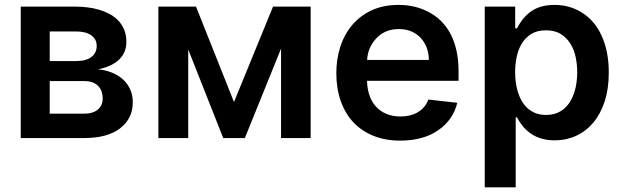

<svg xmlns="http://www.w3.org/2000/svg" viewBox="-20 -573 2591 797"><path d="M295.1 -545.5Q318.5 -545.5 343.2 -542.4Q367.9 -539.4 391.2 -532.7Q414.4 -525.9 435 -514.9Q455.6 -503.9 471.1 -487.6Q486.5 -471.2 495.6 -449.2Q504.6 -427.2 504.6 -398.8Q504.6 -375.7 496.4 -357.1Q488.3 -338.4 472.8 -324.2Q457.4 -310 435.5 -300.2Q413.7 -290.5 386.4 -285.2Q415.5 -282.7 441.8 -272.7Q468 -262.8 487.9 -245.6Q507.8 -228.3 519.5 -204Q531.2 -179.7 531.2 -148.1Q531.2 -81 478.7 -40.5Q426.1 0 330.3 0H66.1V-545.5ZM330.3 -101.2Q365.8 -101.2 386 -118.1Q406.2 -134.9 406.2 -164.1Q406.2 -198.5 386 -217.5Q365.8 -236.5 330.3 -236.5H186.4V-101.2ZM297.6 -319.6Q337.4 -319.6 359.4 -336.5Q381.4 -353.3 381.4 -382.5Q381.4 -410.5 358.7 -426.5Q335.9 -442.5 295.1 -442.5H186.4V-319.6Z M637.4 0V-545.5H793.7L951.3 -149.5L1113.3 -545.5H1269.5V0H1146.7V-371.4L996.4 0H906.6L761.4 -367.5V0Z M1376.1 -269.5Q1376.1 -327.8 1392.8 -379.3Q1409.4 -430.8 1442.1 -469.3Q1474.8 -507.8 1522.9 -530.2Q1571 -552.6 1634.2 -552.6Q1668.7 -552.6 1699 -545.6Q1729.4 -538.7 1758.2 -523.8Q1786.6 -509.2 1809.7 -486.9Q1832.7 -464.5 1849.3 -433.8Q1865.8 -403.1 1874.6 -364Q1883.5 -324.9 1883.5 -277V-237.6H1503.6Q1504.3 -205.3 1513.3 -178.1Q1522.4 -150.9 1540 -131.2Q1557.5 -111.5 1583.3 -100.5Q1609 -89.5 1642.8 -89.5Q1684.7 -89.5 1714.8 -107.4Q1745 -125.4 1758.2 -159.8L1878.2 -146.3Q1861.2 -75.3 1799 -32.3Q1736.9 10.7 1641 10.7Q1579.5 10.7 1530.4 -9.1Q1481.2 -28.8 1446.9 -65.3Q1412.6 -101.9 1394.4 -153.8Q1376.1 -205.6 1376.1 -269.5ZM1503.9 -324.2H1760.3Q1759.9 -351.9 1751.1 -375.4Q1742.2 -398.8 1726 -416Q1709.9 -433.2 1687.1 -442.8Q1664.4 -452.4 1636 -452.4Q1578.5 -452.4 1542.6 -414.4Q1506.7 -376.4 1503.9 -324.2Z M2118.6 -545.5V-455.3H2126.1Q2150.9 -503.6 2188 -528.1Q2225.1 -552.6 2282 -552.6Q2345.9 -552.6 2396.3 -520.2Q2421.9 -504.3 2442.3 -480.5Q2462.7 -456.7 2477.1 -425.4Q2491.5 -394.2 2499.3 -355.8Q2507.1 -317.5 2507.1 -272Q2507.1 -204.9 2490.1 -152.3Q2473 -99.8 2442.8 -63.9Q2412.6 -28.1 2371.4 -9.2Q2330.3 9.6 2282.3 9.6Q2175.8 9.6 2126.1 -85.9H2120.7V204.5H1992.2V-545.5ZM2118.3 -272.7Q2118.3 -252.5 2121.1 -231.4Q2123.9 -210.2 2130 -190.5Q2136 -170.8 2146 -153.6Q2155.9 -136.4 2170.1 -123.6Q2184.3 -110.8 2203.3 -103.3Q2222.3 -95.9 2246.4 -95.9Q2271 -95.9 2290 -103.2Q2308.9 -110.4 2323.3 -123.2Q2337.7 -136 2347.8 -153.2Q2358 -170.5 2364.2 -190.2Q2370.4 -209.9 2373.2 -231Q2376.1 -252.1 2376.1 -272.7Q2376.1 -304.3 2369.7 -335.4Q2363.3 -366.5 2348 -391.3Q2332.7 -416.2 2308.1 -431.6Q2283.4 -447.1 2246.4 -447.1Q2209.5 -447.1 2184.8 -431.6Q2160.2 -416.2 2145.4 -391.3Q2130.7 -366.5 2124.5 -335.4Q2118.3 -304.3 2118.3 -272.7Z"/></svg>

Font: Inter P Semi Bold
Style: Regular
Weight: 600
Designer: Rasmus Andersson
Foundry: rsms
Version: Version 3.018;git-588b23468